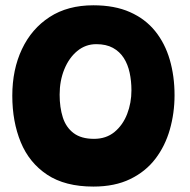

<svg xmlns="http://www.w3.org/2000/svg" viewBox="-20 -680 717 726"><path d="M333 25.5Q226 25.5 158.2 -19.5Q90.5 -64.5 58.5 -142.2Q26.5 -220 26.5 -318Q26.5 -417 63 -494.2Q99.5 -571.5 167.8 -615.8Q236 -660 333 -660Q413.5 -660 471.5 -634.2Q529.5 -608.5 566.8 -562.2Q604 -516 622 -454Q640 -392 640 -320Q640 -252.5 622.2 -190.2Q604.5 -128 567.5 -79.5Q530.5 -31 472.2 -2.8Q414 25.5 333 25.5ZM335.5 -155Q381.5 -155 413 -181Q444.5 -207 460.8 -249Q477 -291 477 -338.5Q477 -373.5 470.2 -405Q463.5 -436.5 448 -460.8Q432.5 -485 407 -499Q381.5 -513 344 -513Q303.5 -513 272.2 -487.2Q241 -461.5 223.2 -418Q205.5 -374.5 205.5 -322Q205.5 -274 217.5 -236.2Q229.5 -198.5 258.2 -176.8Q287 -155 335.5 -155Z"/></svg>

Font: Grandstander Thin ExtraBold
Style: Regular
Weight: 800
Version: Version 1.200